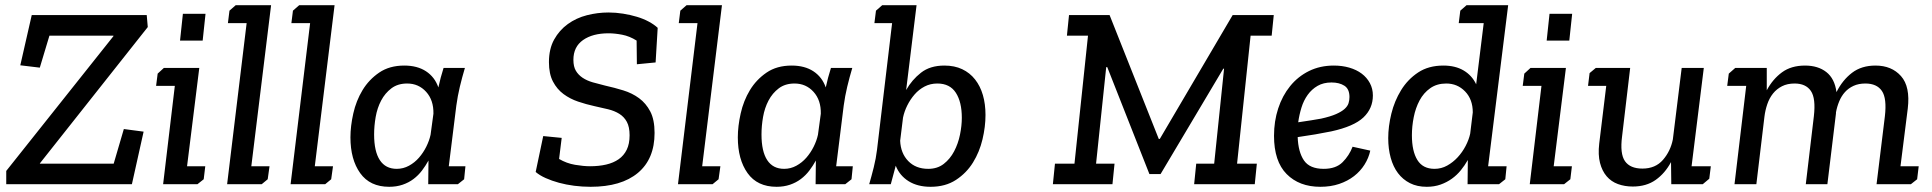

<svg xmlns="http://www.w3.org/2000/svg" viewBox="-20 -708 7425 738"><path d="M4 0V-51L416 -569V-571H170L133 -448L58 -457L102 -650H544L548 -604L134 -81L133 -79H417L456 -212L532 -202L487 0Z M586 -425 610 -447H746L699 -69H769L763 -19L739 0H607L652 -378H580ZM683 -655H770L759 -552H672Z M862 -667 886 -688H1022L946 -69H1016L1009 -19L986 0H853L928 -619H856Z M1106 -667 1130 -688H1266L1190 -69H1260L1253 -19L1230 0H1097L1172 -619H1100Z M1767 -447Q1756 -410 1747.5 -374.5Q1739 -339 1734 -302L1705 -69H1769L1764 -19L1740 0H1626L1627 -91Q1616 -71 1602 -52.5Q1588 -34 1569.5 -20Q1551 -6 1527.5 2Q1504 10 1476 10Q1402 10 1364.5 -42.5Q1327 -95 1327 -180Q1327 -223 1338 -272Q1349 -321 1373.5 -361.5Q1398 -402 1437.5 -429Q1477 -456 1534 -456Q1584 -456 1617.5 -434Q1651 -412 1665 -372Q1669 -391 1674 -409.5Q1679 -428 1685 -447ZM1545 -387Q1509 -387 1484.5 -368.5Q1460 -350 1445 -321.5Q1430 -293 1424 -258.5Q1418 -224 1418 -191Q1418 -126 1440 -92.5Q1462 -59 1505 -59Q1530 -59 1552 -71Q1574 -83 1590.5 -102Q1607 -121 1618.5 -144Q1630 -167 1635 -190L1646 -271Q1647 -323 1618 -355Q1589 -387 1545 -387Z M2496 -197Q2496 -97 2432 -43.5Q2368 10 2250 10Q2218 10 2187 6Q2156 2 2128.5 -5.5Q2101 -13 2077.5 -23.5Q2054 -34 2039 -47L2068 -185L2139 -178L2129 -97Q2158 -80 2190.5 -74.5Q2223 -69 2248 -69Q2282 -69 2310 -75.5Q2338 -82 2358 -96Q2378 -110 2389 -132.5Q2400 -155 2400 -188Q2400 -220 2389.5 -239.5Q2379 -259 2360.5 -270.5Q2342 -282 2317.5 -288Q2293 -294 2265 -300Q2233 -307 2202 -317.5Q2171 -328 2146 -346.5Q2121 -365 2105.5 -394.5Q2090 -424 2090 -469Q2090 -520 2110 -556Q2130 -592 2162.5 -615.5Q2195 -639 2236 -649.5Q2277 -660 2319 -660Q2347 -660 2375 -655.5Q2403 -651 2428 -643.5Q2453 -636 2473.5 -625Q2494 -614 2508 -601L2500 -468L2428 -461L2427 -552Q2400 -569 2371.5 -574.5Q2343 -580 2319 -580Q2258 -580 2221 -554Q2184 -528 2184 -478Q2184 -452 2193.5 -436Q2203 -420 2219.5 -409Q2236 -398 2258.5 -391.5Q2281 -385 2306 -379Q2342 -371 2376 -360.5Q2410 -350 2436.5 -330.5Q2463 -311 2479.5 -279.5Q2496 -248 2496 -197Z M2595 -667 2619 -688H2755L2679 -69H2749L2742 -19L2719 0H2586L2661 -619H2589Z M3256 -447Q3245 -410 3236.5 -374.5Q3228 -339 3223 -302L3194 -69H3258L3253 -19L3229 0H3115L3116 -91Q3105 -71 3091 -52.5Q3077 -34 3058.5 -20Q3040 -6 3016.5 2Q2993 10 2965 10Q2891 10 2853.5 -42.5Q2816 -95 2816 -180Q2816 -223 2827 -272Q2838 -321 2862.5 -361.5Q2887 -402 2926.5 -429Q2966 -456 3023 -456Q3073 -456 3106.5 -434Q3140 -412 3154 -372Q3158 -391 3163 -409.5Q3168 -428 3174 -447ZM3034 -387Q2998 -387 2973.5 -368.5Q2949 -350 2934 -321.5Q2919 -293 2913 -258.5Q2907 -224 2907 -191Q2907 -126 2929 -92.5Q2951 -59 2994 -59Q3019 -59 3041 -71Q3063 -83 3079.5 -102Q3096 -121 3107.5 -144Q3119 -167 3124 -190L3135 -271Q3136 -323 3107 -355Q3078 -387 3034 -387Z M3347 -667 3371 -688H3503L3463 -362Q3485 -401 3520 -428.5Q3555 -456 3610 -456Q3649 -456 3678.5 -442Q3708 -428 3728 -402.5Q3748 -377 3758 -342.5Q3768 -308 3768 -266Q3768 -221 3756.5 -172.5Q3745 -124 3720 -83.5Q3695 -43 3654.5 -16.5Q3614 10 3557 10Q3507 10 3472.5 -11.5Q3438 -33 3423 -71Q3418 -53 3413.5 -35.5Q3409 -18 3404 0H3321Q3330 -31 3338.5 -65Q3347 -99 3351 -132L3409 -619H3341ZM3548 -59Q3583 -59 3607.5 -78Q3632 -97 3647.5 -126.5Q3663 -156 3670 -190.5Q3677 -225 3677 -255Q3677 -316 3654 -351.5Q3631 -387 3583 -387Q3556 -387 3534 -375.5Q3512 -364 3495.5 -345Q3479 -326 3467.5 -303Q3456 -280 3451 -256L3440 -167Q3442 -119 3471 -89Q3500 -59 3548 -59Z M4035 -79H4110L4162 -571H4081L4089 -650H4245L4434 -174H4438L4718 -650H4876L4868 -571H4787L4735 -79H4811L4803 0H4570L4578 -79H4647L4685 -444H4682L4441 -39H4398L4236 -450H4232L4193 -79H4264L4256 0H4027Z M5068 -59Q5115 -59 5140.5 -84.5Q5166 -110 5179 -144L5247 -129Q5241 -101 5225 -75.5Q5209 -50 5184.5 -31Q5160 -12 5127.5 -1Q5095 10 5055 10Q4974 10 4925.5 -39Q4877 -88 4877 -186Q4877 -242 4893 -291Q4909 -340 4939 -377Q4969 -414 5011.5 -435Q5054 -456 5107 -456Q5139 -456 5166.5 -448Q5194 -440 5214 -425Q5234 -410 5245.5 -388.5Q5257 -367 5257 -341Q5257 -291 5220.5 -256.5Q5184 -222 5097 -203Q5068 -197 5035.5 -191.5Q5003 -186 4968 -181Q4970 -124 4992 -91.5Q5014 -59 5068 -59ZM5058 -252Q5094 -260 5115.5 -269.5Q5137 -279 5148.5 -289.5Q5160 -300 5163.5 -311.5Q5167 -323 5167 -335Q5167 -366 5147.5 -378.5Q5128 -391 5098 -391Q5067 -391 5044.5 -378Q5022 -365 5006.5 -343.5Q4991 -322 4982.5 -294.5Q4974 -267 4970 -238Q4998 -242 5019.5 -245.5Q5041 -249 5058 -252Z M5593 -667 5617 -688H5777L5700 -69H5771L5766 -19L5742 0H5621L5622 -93Q5610 -72 5595 -53.5Q5580 -35 5560.5 -21Q5541 -7 5517 1.5Q5493 10 5464 10Q5427 10 5399.5 -4Q5372 -18 5353.5 -42.5Q5335 -67 5325.5 -101.5Q5316 -136 5316 -177Q5316 -222 5328 -271Q5340 -320 5365.5 -361.5Q5391 -403 5431 -429.5Q5471 -456 5528 -456Q5574 -456 5606 -437Q5638 -418 5654 -384L5683 -619H5587ZM5539 -387Q5503 -387 5477.5 -369Q5452 -351 5436.5 -322Q5421 -293 5414 -257.5Q5407 -222 5407 -188Q5407 -127 5428 -93Q5449 -59 5494 -59Q5520 -59 5542.5 -71.5Q5565 -84 5583 -103.5Q5601 -123 5613.5 -147Q5626 -171 5631 -194L5641 -276Q5641 -326 5611.5 -356.5Q5582 -387 5539 -387Z M5839 -425 5863 -447H5999L5952 -69H6022L6016 -19L5992 0H5860L5905 -378H5833ZM5936 -655H6023L6012 -552H5925Z M6556 -69 6550 -21 6525 0H6404L6403 -85Q6380 -42 6344 -16.5Q6308 9 6256 9Q6225 9 6199 -0.5Q6173 -10 6155.5 -30.5Q6138 -51 6130 -82Q6122 -113 6127 -156L6154 -378H6084L6090 -427L6114 -447H6246L6215 -185Q6206 -117 6226 -88.5Q6246 -60 6293 -60Q6343 -60 6372 -93.5Q6401 -127 6410 -172L6444 -447H6529L6482 -69Z M6650 -447H6771V-361Q6794 -404 6829.5 -430Q6865 -456 6918 -456Q6968 -456 7000 -431Q7032 -406 7039 -354Q7062 -400 7098.5 -428Q7135 -456 7189 -456Q7251 -456 7287 -415.5Q7323 -375 7313 -291L7285 -69H7355L7349 -19L7325 0H7193L7225 -261Q7233 -330 7213.5 -358.5Q7194 -387 7150 -387Q7124 -387 7104.5 -378Q7085 -369 7071.5 -354Q7058 -339 7049.5 -318.5Q7041 -298 7037 -276V-272L7004 0H6921L6952 -261Q6960 -330 6940.5 -358.5Q6921 -387 6878 -387Q6850 -387 6829.5 -376.5Q6809 -366 6795 -348.5Q6781 -331 6773 -307.5Q6765 -284 6762 -259L6731 0H6647L6692 -378H6619L6625 -425Z"/></svg>

Font: Zilla Slab Medium
Style: Regular
Weight: 500
Designer: Typotheque.com
Foundry: Typotheque type foundry
Version: Version 1.1; 2017